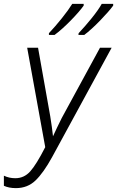

<svg xmlns="http://www.w3.org/2000/svg" viewBox="-47 -960 603 989"><path d="M387 -780Q424 -808 469 -854.5Q514 -901 536 -931V-940H477Q459 -908 425 -866Q391 -824 358 -789L357 -780ZM234 -780Q272 -808 317 -854Q362 -900 384 -931V-940H325Q306 -909 272 -866.5Q238 -824 205 -789V-780ZM221 -150 528 -714H468L271 -352Q259 -329 247.5 -304Q236 -279 226 -258Q224 -279 220 -306.5Q216 -334 212 -360L149 -714H93L186 -202Q140 -112 108.5 -77Q77 -42 32 -42Q0 -42 -27 -55V-3Q-1 9 35 9Q95 9 136 -30.5Q177 -70 221 -150Z"/></svg>

Font: Noto Sans UI SemiCondensed Light
Style: Italic
Weight: 300
Width: 4
Designer: Monotype Design Team
Foundry: Monotype Imaging Inc.
Version: 1.001